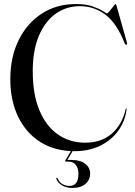

<svg xmlns="http://www.w3.org/2000/svg" viewBox="-20 -733 670 950"><path d="M606.5 -192.5Q599 -133 565 -86Q531 -39 475.8 -12Q420.5 15 349.5 15Q252 15 180.5 -29.8Q109 -74.5 70 -154.8Q31 -235 31 -341Q31 -450.5 72.2 -534.2Q113.5 -618 186.5 -665.5Q259.5 -713 355.5 -713Q405.5 -713 438.2 -701.5Q471 -690 488.5 -678.5Q506 -667 509 -667Q513.5 -667 522.8 -678.5Q532 -690 540.5 -701.5Q549 -713 551 -713Q554.5 -713 556 -706.5L608.5 -521Q610.5 -513.5 605.5 -512.5Q600 -511 596.5 -519Q558.5 -617 502.2 -659.8Q446 -702.5 375.5 -702.5Q308 -702.5 255.2 -664.8Q202.5 -627 172.2 -555.2Q142 -483.5 142 -381Q142 -266 175 -187.2Q208 -108.5 266.5 -67.8Q325 -27 402 -27Q482 -27 533.5 -72.2Q585 -117.5 602 -193.5Q603 -197 604.5 -196.5Q607 -196.5 606.5 -192.5ZM340 -1H348.5L313.5 58.5H335Q378 58.5 402 77.8Q426 97 426 125.5Q426 157.5 402.5 177.2Q379 197 339.5 197Q308 197 287 184.2Q266 171.5 259 152.5Q257 148.5 260.5 147Q263.5 145 266 150.5Q273 169 289.2 178Q305.5 187 324 187Q368 187 368 126Q368 99.5 355.2 83Q342.5 66.5 318 66.5H306.5Q299.5 66.5 303.5 60Z"/></svg>

Font: Fraunces 144pt S000
Style: Regular
Weight: 400
Version: Version 1.000; ttfautohint (v1.8.3)